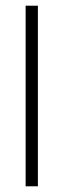

<svg xmlns="http://www.w3.org/2000/svg" viewBox="-20 -654 222 674"><path d="M70 0V-634H113V0Z"/></svg>

Font: Matangi Light
Style: Regular
Weight: 300
Designer: Prashant Pant
Foundry: The Graphic Ant
Version: Version 3.002